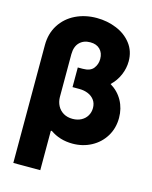

<svg xmlns="http://www.w3.org/2000/svg" viewBox="-133 -803 860 1088"><g transform="rotate(15 297.0 -259.0)"><path d="M535.2 -526.4Q535.2 -484.9 518.1 -445.1Q501 -405.3 469.2 -375.5Q515.6 -347.7 540.5 -302.5Q565.4 -257.3 565.4 -202.1Q565.4 -141.6 536.4 -94Q507.3 -46.4 457.5 -19.8Q407.7 6.8 347.7 6.8Q272.5 6.8 215.8 -33.2L210.9 -31.2V199.2H52.7V-492.2Q52.7 -560.1 85.2 -611.1Q117.7 -662.1 173.6 -689.5Q229.5 -716.8 297.9 -716.8Q359.9 -716.8 414.3 -694.3Q468.8 -671.9 502 -628.7Q535.2 -585.4 535.2 -526.4ZM311.5 -128.9Q340.3 -128.9 362.3 -140.6Q384.3 -152.3 396.2 -172.6Q408.2 -192.9 408.2 -217.8Q408.2 -245.6 394 -264.6Q379.9 -283.7 356.7 -293.2Q333.5 -302.7 305.7 -302.7H265.6V-418H294.9Q338.9 -418 357.4 -441.9Q376 -465.8 376 -497.1Q376 -532.2 355.2 -553.2Q334.5 -574.2 297.9 -574.2Q258.8 -574.2 235.1 -550.3Q211.4 -526.4 210.9 -481.4V-229.5Q211.4 -201.7 223.4 -178.7Q235.4 -155.8 258.1 -142.3Q280.8 -128.9 311.5 -128.9Z"/></g></svg>

Font: Pretendard GOV ExtraBold
Style: Regular
Weight: 800
Designer: Base glyphs from Inter by Rasmus Andersson; Hangeul glyphs from Noto Sans CJK(Source Han Sans) by Jang Soo-young and Kan
Foundry: Kil Hyung-jin
Version: Version 1.309